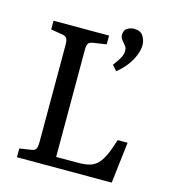

<svg xmlns="http://www.w3.org/2000/svg" viewBox="-113 -861 859 955"><g transform="rotate(15 316.5 -384.0)"><path d="M62 0V-45L120 -54Q139 -56 145 -66.5Q151 -77 151 -105V-602Q151 -627 144.5 -636.5Q138 -646 118 -649L62 -658V-703H348V-658L282 -648Q263 -645 256.5 -636.5Q250 -628 250 -602V-52H364Q398 -52 421.5 -58.5Q445 -65 462.5 -82.5Q480 -100 494.5 -131.5Q509 -163 524 -212H575L550 0ZM428 -541 404 -568Q424 -594 434.5 -613Q445 -632 445 -651Q445 -662 441.5 -668.5Q438 -675 429 -685Q418 -697 413.5 -705Q409 -713 409 -723Q409 -748 425.5 -758Q442 -768 460 -768Q494 -768 507.5 -746Q521 -724 521 -700Q521 -676 510 -648Q499 -620 478.5 -592.5Q458 -565 428 -541Z"/></g></svg>

Font: Literata 18pt
Style: Regular
Weight: 400
Designer: Latin by Veronika Burian and Jose Scaglione. Greek by Irene Vlachou. Cyrillic by Vera Evstafieva.
Foundry: TypeTogether
Version: Version 3.103;gftools[0.9.29]